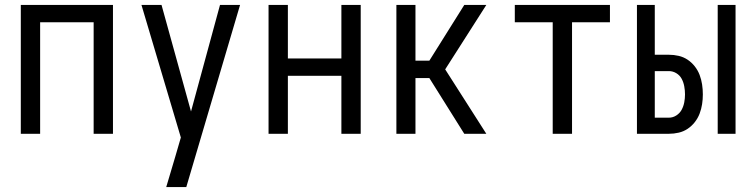

<svg xmlns="http://www.w3.org/2000/svg" viewBox="-20 -540 3040 775"><path d="M64 0V-520H436V0H358V-450H142V0Z M651 215Q660 185 669 154.5Q678 124 687 94L710 15L551 -520H632L751 -90L868 -520H949L732 215Z M1064 0V-520H1142V-304H1358V-520H1436V0H1358V-234H1142V0Z M1854 0 1713 -225H1657V0H1580V-520H1657V-295H1713L1854 -520H1943L1777 -260L1943 0Z M2211 0V-450H2058V-520H2442V-450H2289V0Z M2877 0V-520H2949V0ZM2551 0V-520H2623V-319H2680Q2700 -319 2719.5 -314.5Q2739 -310 2755.5 -299Q2772 -288 2784.5 -272Q2797 -256 2804 -237.5Q2811 -219 2814 -199Q2817 -179 2817 -159Q2817 -139 2814 -119.5Q2811 -100 2804 -81.5Q2797 -63 2784.5 -47Q2772 -31 2755.5 -20Q2739 -9 2719.5 -4.5Q2700 0 2680 0ZM2623 -65H2680Q2696 -65 2710 -74Q2724 -83 2731.5 -97Q2739 -111 2742 -127Q2745 -143 2745 -159Q2745 -175 2742 -191.5Q2739 -208 2731.5 -222Q2724 -236 2710 -244.5Q2696 -253 2680 -253H2623Z"/></svg>

Font: Iosevka
Style: Regular
Weight: 400
Monospace: yes
Designer: Belleve Invis
Foundry: Belleve Invis
Version: Version 33.2.3; ttfautohint (v1.8.4)